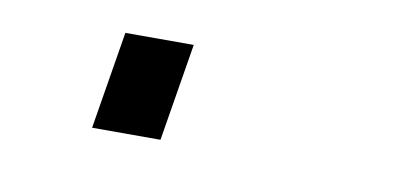

<svg xmlns="http://www.w3.org/2000/svg" viewBox="-32 14 563 271"><g transform="rotate(10 250.0 150.0)"><path d="M108 220 131 80H229L206 220Z"/></g></svg>

Font: Iosevka Extrabold Oblique
Style: Regular
Weight: 800
Italic angle: -9°
Monospace: yes
Designer: Belleve Invis
Foundry: Belleve Invis
Version: Version 32.5.0; ttfautohint (v1.8.4)